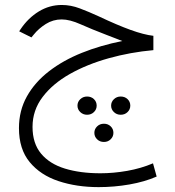

<svg xmlns="http://www.w3.org/2000/svg" viewBox="-20 -415 704 772"><path d="M596.7 -271V-213.4Q504.4 -205.1 417.5 -180.9Q330.6 -156.7 261.2 -117.7Q191.9 -78.6 151.4 -25.1Q110.8 28.3 110.8 95.2Q110.8 161.6 145.3 202.9Q179.7 244.1 241.2 262.9Q302.7 281.7 383.8 281.7Q436 281.7 491.5 272Q546.9 262.2 595.2 241.7L609.9 294.9Q562 315.9 500.5 326.7Q439 337.4 376.5 337.4Q288.1 337.4 215.3 313.2Q142.6 289.1 99.4 236.8Q56.2 184.6 56.2 100.1Q56.2 29.8 88.1 -27.3Q120.1 -84.5 177 -128.4Q233.9 -172.4 309.3 -202.6Q384.8 -232.9 471.7 -250Q463.9 -252.9 445.1 -260.5Q426.3 -268.1 407.7 -274.9Q347.7 -297.9 304 -317.4Q260.3 -336.9 228 -336.9Q193.4 -336.9 164.3 -318.6Q135.3 -300.3 115.7 -275.9L106.4 -264.6L57.1 -289.1L63 -297.9Q93.3 -342.8 136 -368.9Q178.7 -395 228.5 -395Q264.6 -395 300.8 -381.3Q336.9 -367.7 377.4 -349.1Q451.7 -314 505.1 -294.7Q558.6 -275.4 596.7 -271ZM503.9 9.8Q503.9 24.9 492.9 35.6Q481.9 46.4 465.3 46.4Q449.2 46.4 438 35.6Q426.8 24.9 426.8 9.8Q426.8 -5.4 438 -16.1Q449.2 -26.9 465.3 -26.9Q481.9 -26.9 492.9 -16.4Q503.9 -5.9 503.9 9.8ZM368.7 9.8Q368.7 24.9 357.7 35.6Q346.7 46.4 330.1 46.4Q314 46.4 302.7 35.6Q291.5 24.9 291.5 9.8Q291.5 -5.4 302.7 -16.1Q314 -26.9 330.1 -26.9Q346.7 -26.9 357.7 -16.4Q368.7 -5.9 368.7 9.8ZM436 119.1Q436 134.3 425 145Q414.1 155.8 397.9 155.8Q381.3 155.8 370.4 145Q359.4 134.3 359.4 119.1Q359.4 104 370.4 93.3Q381.3 82.5 397.9 82.5Q414.1 82.5 425 93Q436 103.5 436 119.1Z"/></svg>

Font: Vazirmatn RD ExtraLight
Style: Regular
Weight: 200
Designer: Saber Rastikerdar
Foundry: Saber Rastikerdar
Version: Version 32.102